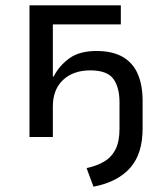

<svg xmlns="http://www.w3.org/2000/svg" viewBox="-20 -516 617 723"><path d="M332 187 306 117Q344 109 372 92.5Q400 76 415 46.5Q430 17 430 -31V-131Q430 -188 406.5 -219.5Q383 -251 320 -251Q256 -251 217.5 -215Q179 -179 179 -115V0H91V-496H435V-424H179V-228H182Q204 -270 242 -297Q280 -324 343 -324Q404 -324 442.5 -301.5Q481 -279 499 -237Q517 -195 517 -136V-31Q517 14 506 50.5Q495 87 472 114Q449 141 414 159.5Q379 178 332 187Z"/></svg>

Font: Nunito Sans 7pt SemiCondensed
Style: Regular
Weight: 400
Width: 4
Designer: Vernon Adams
Foundry: Vernon Adams
Version: Version 3.101;gftools[0.9.27]